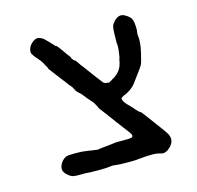

<svg xmlns="http://www.w3.org/2000/svg" viewBox="-83 -587 712 694"><g transform="rotate(-15 273.5 -240.5)"><path d="M256 -211 252 -218Q252 -219 248.5 -223Q245 -227 240 -233Q235 -239 232 -242Q229 -245 222 -254.5Q215 -264 207 -270.5Q199 -277 195 -286Q191 -295 187 -299Q183 -303 178.5 -309Q174 -315 172 -318Q170 -321 168 -323.5Q166 -326 163 -329.5Q160 -333 150.5 -346Q141 -359 131.5 -371Q122 -383 122.5 -384.5Q123 -386 120 -390.5Q117 -395 117 -395.5Q117 -396 115 -399Q113 -402 111 -407Q106 -416 95.5 -427.5Q85 -439 83 -443Q81 -447 79.5 -448Q78 -449 77 -456Q76 -477 97 -493Q102 -497 108.5 -498.5Q115 -500 115 -499.5Q115 -499 120 -498Q125 -497 125.5 -496.5Q126 -496 130 -494Q134 -492 139 -487Q144 -482 152 -474Q162 -463 162.5 -463Q163 -463 167 -458Q171 -453 172 -454Q173 -456 183.5 -441.5Q194 -427 196 -424Q198 -421 201.5 -416Q205 -411 207 -409Q209 -407 211 -403.5Q213 -400 213.5 -399.5Q214 -399 213 -398.5Q212 -398 217 -392Q222 -386 224 -386Q226 -386 233.5 -374.5Q241 -363 244.5 -359Q248 -355 250.5 -351.5Q253 -348 260 -338.5Q267 -329 283 -307.5Q299 -286 301.5 -283.5Q304 -281 307.5 -279.5Q311 -278 314 -278Q317 -278 318.5 -278.5Q320 -279 320.5 -277Q321 -275 326 -279Q331 -283 332 -282L339 -287Q339 -286 344 -289.5Q349 -293 351 -294.5Q353 -296 354 -297Q355 -298 355.5 -298Q356 -298 361 -304Q376 -319 380 -349Q381 -350 382.5 -356.5Q384 -363 385.5 -376Q387 -389 387 -392.5Q387 -396 387 -398Q387 -400 387 -401Q387 -402 386.5 -402Q386 -402 386 -409Q386 -416 386.5 -438.5Q387 -461 389 -469Q391 -477 400 -487Q420 -508 440 -497Q460 -486 464 -474.5Q468 -463 468.5 -447Q469 -431 467.5 -426.5Q466 -422 467 -416Q471 -391 462 -352.5Q453 -314 449.5 -308.5Q446 -303 439.5 -293.5Q433 -284 428.5 -278.5Q424 -273 414 -259Q396 -231 362 -218Q356 -215 352.5 -212.5Q349 -210 353.5 -200.5Q358 -191 368 -181.5Q378 -172 389 -159Q400 -146 403 -146Q406 -146 422.5 -123Q439 -100 452.5 -82.5Q466 -65 468 -61.5Q470 -58 478 -47Q497 -18 473 6Q455 24 438 19Q421 14 404.5 14.5Q388 15 383 15Q378 15 371 16Q364 17 358.5 17Q353 17 349.5 18Q346 19 313 19Q280 19 269 17Q258 15 247.5 17Q237 19 202.5 19Q168 19 164 18Q160 17 139.5 17.5Q119 18 110 16Q101 14 92 6Q71 -10 78 -30Q85 -50 103 -59Q110 -62 134.5 -62Q159 -62 160 -61.5Q161 -61 169.5 -60.5Q178 -60 186.5 -58.5Q195 -57 198 -56.5Q201 -56 209.5 -55Q218 -54 219.5 -53.5Q221 -53 222 -53.5Q223 -54 226 -54.5Q229 -55 234 -55.5Q239 -56 243.5 -56.5Q248 -57 257 -58L293 -62Q293 -62 318 -62Q343 -62 348.5 -63.5Q354 -65 354 -70.5Q354 -76 345 -87.5Q336 -99 331.5 -105Q327 -111 324 -115Q321 -119 318 -123Q315 -127 308.5 -135.5Q302 -144 298 -150Q294 -156 277 -178Q260 -200 261 -200.5Q262 -201 259 -205.5Q256 -210 256 -211Z"/></g></svg>

Font: TT2020 Style E
Style: Regular
Weight: 400
Version: Version 00.2